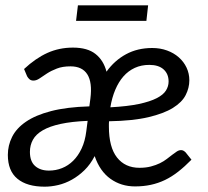

<svg xmlns="http://www.w3.org/2000/svg" viewBox="-20 -694 782 722"><path d="M309.5 -239.5Q249.5 -237 208 -228Q166.5 -219 140.8 -204Q115 -189 103.8 -168.5Q92.5 -148 92.5 -123Q92.5 -87 112 -69.8Q131.5 -52.5 164 -52.5Q190 -52.5 213.2 -61.8Q236.5 -71 255.2 -89.5Q274 -108 287 -135.8Q300 -163.5 304.5 -200.5ZM541.5 -450Q511.5 -450 487 -438.8Q462.5 -427.5 444.2 -406.8Q426 -386 413.5 -356.5Q401 -327 395 -290.5Q460 -294 502.2 -303Q544.5 -312 569.2 -324.8Q594 -337.5 604 -353.5Q614 -369.5 614 -387.5Q614 -416 595.2 -433Q576.5 -450 541.5 -450ZM700 -93.5Q674.5 -67.5 650.2 -48.5Q626 -29.5 600.5 -17.2Q575 -5 547.2 1Q519.5 7 487.5 7Q435.5 7 395.5 -21.5Q355.5 -50 336 -107Q320 -76 297.8 -54.2Q275.5 -32.5 250.5 -18.5Q225.5 -4.5 199 1.8Q172.5 8 148 8Q81.5 8 45.5 -21.8Q9.5 -51.5 9.5 -111.5Q9.5 -147 25.5 -179.2Q41.5 -211.5 77.5 -236.2Q113.5 -261 172 -276.2Q230.5 -291.5 316 -294L320 -324Q327.5 -384 308.5 -414.2Q289.5 -444.5 245 -444.5Q215 -444.5 193.8 -436.2Q172.5 -428 156.8 -417.8Q141 -407.5 129 -399.2Q117 -391 106 -391Q97 -391 91.5 -395.5Q86 -400 82 -407L70.5 -434.5Q114 -475 158.2 -495Q202.5 -515 254.5 -515Q309 -515 339.2 -491Q369.5 -467 380.5 -424.5Q410.5 -466.5 453.8 -490Q497 -513.5 552.5 -513.5Q582.5 -513.5 608 -504.2Q633.5 -495 652.2 -478.5Q671 -462 681.5 -439.8Q692 -417.5 692 -392Q692 -363.5 678.2 -336.5Q664.5 -309.5 630.2 -288.2Q596 -267 537.5 -253.2Q479 -239.5 390 -238Q389.5 -233 389.5 -228.2Q389.5 -223.5 389.5 -218Q389.5 -140.5 420 -101.8Q450.5 -63 504.5 -63Q528.5 -63 547.5 -68Q566.5 -73 581.2 -80.2Q596 -87.5 607.2 -96.2Q618.5 -105 628 -112.2Q637.5 -119.5 645.2 -124.5Q653 -129.5 661 -129.5Q666 -129.5 670 -127.2Q674 -125 678 -121ZM273 -674H537L530.5 -615.5H266Z"/></svg>

Font: Lato 2
Style: Italic
Weight: 400
Italic angle: -7°
Designer: Lukasz Dziedzic with Adam Twardoch and Botio Nikoltchev
Foundry: tyPoland Lukasz Dziedzic
Version: Version 2.015; 2015-08-06; http://www.latofonts.com/